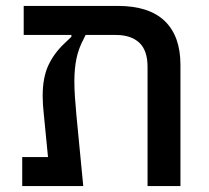

<svg xmlns="http://www.w3.org/2000/svg" viewBox="-20 -628 706 648"><path d="M55 -98H142L128 -241Q126 -258 125 -274Q124 -290 124 -304Q124 -366 143 -407Q162 -448 197 -481L221 -504V-510H60V-608H378Q483 -608 536 -557Q589 -506 589 -409V0H478V-402Q478 -458 450 -484Q422 -510 371 -510H269L262 -496Q245 -464 238 -430Q231 -396 231 -354Q231 -328 233 -299Q235 -270 238 -238L261 0H55Z"/></svg>

Font: IBM Plex Sans Hebrew Medm
Style: Regular
Weight: 500
Designer: Mike Abbink, Paul van der Laan, Pieter van Rosmalen, Yanek Iontef
Foundry: Bold Monday
Version: Version 1.3